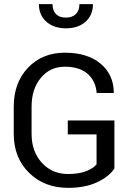

<svg xmlns="http://www.w3.org/2000/svg" viewBox="-20 -905 653 935"><path d="M537.1 -318.4V-84.5Q511.2 -44.9 453.1 -17.6Q395 9.8 311.5 9.8Q195.8 9.8 121.3 -63.7Q46.9 -137.2 46.9 -253.4V-385.3Q46.9 -502.4 116.5 -575.4Q186 -648.4 295.9 -648.4Q405.8 -648.4 469.5 -595.2Q533.2 -542 534.2 -454.6L533.2 -452.1H450.7Q446.3 -510.3 407 -545.2Q367.7 -580.1 295.7 -580.1Q223.6 -580.1 178.7 -525.6Q133.8 -471.2 133.8 -385.7V-252.9Q133.8 -167.5 183.6 -112.5Q233.4 -57.6 311.5 -57.6Q362.8 -57.6 398.4 -71Q434.1 -84.5 450.2 -105V-250.5H310.1V-318.4ZM366.7 -884.8H432.6Q432.6 -831.5 396.7 -799.3Q360.8 -767.1 301.5 -767.1Q242.2 -767.1 205.8 -799.3Q169.4 -831.5 169.4 -884.8H235.8Q235.8 -853.5 252.7 -836.4Q269.5 -819.3 300.8 -819.3Q332 -819.3 349.4 -836.4Q366.7 -853.5 366.7 -884.8Z"/></svg>

Font: Yantramanav
Style: Regular
Weight: 400
Version: Version 1.000;PS 1.0;hotconv 1.0.72;makeotf.lib2.5.5900; ttf